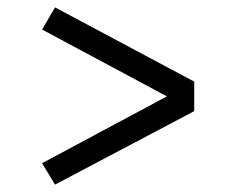

<svg xmlns="http://www.w3.org/2000/svg" viewBox="-20 -610 640 520"><path d="M94 -168 432 -349 94 -530 129 -590 506 -389V-309L129 -110Z"/></svg>

Font: Epunda Sans
Style: Regular
Weight: 400
Designer: Simon Atzbach
Foundry: typofactur
Version: Version 2.204; ttfautohint (v1.8.4.7-5d5b)